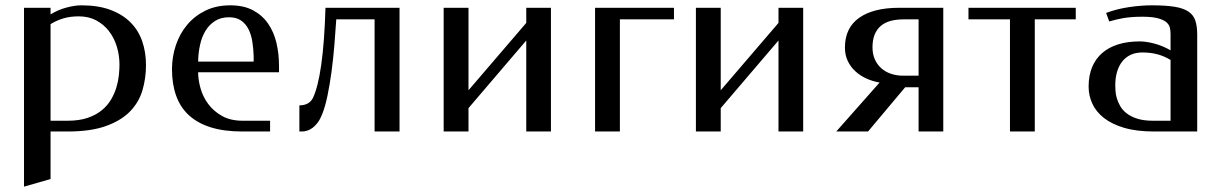

<svg xmlns="http://www.w3.org/2000/svg" viewBox="-20 -489 4552 714"><path d="M168 -435.5Q195.8 -452.6 227.1 -460.9Q258.3 -469.2 283.2 -469.2Q345.2 -469.2 390.4 -452.4Q435.5 -435.5 465.1 -406Q494.6 -376.5 508.8 -335.7Q522.9 -294.9 522.9 -247.1Q522.9 -198.7 510 -154.1Q497.1 -109.4 464.1 -75.2Q431.2 -41 374.5 -20.5Q317.9 0 231 0H168V176.8L69.3 205.1V-460H168ZM272.9 -428.2Q241.7 -428.2 216.6 -420.9Q191.4 -413.6 168 -399.4V-40H231Q274.9 -40 306.2 -50.8Q337.4 -61.5 358.9 -79.3Q380.4 -97.2 393.3 -119.4Q406.2 -141.6 413.1 -164.8Q419.9 -188 422.1 -209.7Q424.3 -231.4 424.3 -248Q424.3 -283.7 414.3 -316.2Q404.3 -348.6 385 -373.5Q365.7 -398.4 337.6 -413.3Q309.6 -428.2 272.9 -428.2Z M836.4 -469.2Q886.2 -469.2 920.7 -450.9Q955.1 -432.6 976.8 -401.4Q998.5 -370.1 1008.1 -329.3Q1017.6 -288.6 1017.6 -243.2V-220.2H716.8Q716.8 -192.9 725.6 -161.1Q734.4 -129.4 754.2 -102.5Q773.9 -75.7 805.4 -57.9Q836.9 -40 882.8 -40H984.4V0H881.3Q813 0 763.4 -15.6Q713.9 -31.2 681.9 -61Q649.9 -90.8 634.8 -133.8Q619.6 -176.8 619.6 -231.9Q619.6 -277.8 634 -320.8Q648.4 -363.8 676 -396.7Q703.6 -429.7 743.9 -449.5Q784.2 -469.2 836.4 -469.2ZM831.5 -424.8Q801.3 -424.8 779.8 -411.1Q758.3 -397.5 744.4 -374.8Q730.5 -352.1 723.9 -322Q717.3 -292 716.8 -259.8H923.3V-280.8Q922.4 -309.1 918.2 -335Q914.1 -360.8 903.8 -380.9Q893.6 -400.9 876.2 -412.8Q858.9 -424.8 831.5 -424.8Z M1093.3 0V-97.2Q1129.4 -97.2 1143.6 -124.5Q1162.6 -164.1 1174.6 -248Q1186.5 -332 1190.4 -460H1465.8V0H1373V-417H1230.5Q1227.5 -370.6 1223.4 -320.3Q1219.2 -270 1212.9 -222.7Q1206.5 -175.3 1198 -134Q1189.5 -92.8 1178.2 -64.5Q1170.9 -45.9 1161.9 -33.7Q1152.8 -21.5 1142.8 -13.9Q1132.8 -6.3 1122.6 -3.2Q1112.3 0 1103 0Z M1722.2 -153.3 1937 -403.8V-460H2028.8V0H1937V-338.4L1722.2 -86.9V0H1629.9V-460H1722.2Z M2192.9 -460H2486.3V-417H2285.2V0H2192.9Z M2660.2 -153.3 2875 -403.8V-460H2966.8V0H2875V-338.4L2660.2 -86.9V0H2567.9V-460H2660.2Z M3487.8 0H3396V-164.6H3346.2L3208 0H3089.8L3251 -182.1Q3225.1 -186.5 3201.9 -197Q3178.7 -207.5 3160.9 -223.9Q3143.1 -240.2 3132.6 -262.2Q3122.1 -284.2 3122.1 -312Q3122.1 -385.3 3174.8 -422.6Q3227.5 -460 3322.8 -460H3487.8ZM3224.6 -313Q3224.6 -288.6 3232.9 -269.3Q3241.2 -250 3256.3 -236.1Q3271.5 -222.2 3292.7 -214.8Q3314 -207.5 3339.8 -207.5H3396V-417H3339.8Q3314 -417 3292.7 -411.4Q3271.5 -405.8 3256.3 -393.3Q3241.2 -380.9 3232.9 -361.1Q3224.6 -341.3 3224.6 -313Z M3581.5 -460H3980.5V-417H3828.1V0H3735.8V-417H3581.5Z M4228 -426.8Q4204.6 -426.8 4187.3 -425.3Q4169.9 -423.8 4155.8 -421.4Q4141.6 -418.9 4129.4 -415.8Q4117.2 -412.6 4105 -409.2L4093.3 -440.9Q4134.3 -456.1 4179 -462.6Q4223.6 -469.2 4263.7 -469.2Q4314.9 -469.2 4347.9 -463.9Q4380.9 -458.5 4399.4 -446Q4418 -433.6 4425 -412.8Q4432.1 -392.1 4432.1 -360.8V0H4272Q4206.5 0 4160.4 -13.7Q4114.3 -27.3 4085 -50.5Q4055.7 -73.7 4042 -103.8Q4028.3 -133.8 4028.3 -167Q4028.3 -208 4041.3 -239.3Q4054.2 -270.5 4078.6 -291.7Q4103 -313 4138.2 -324Q4173.3 -335 4218.3 -335Q4242.7 -335 4273.7 -326.7Q4304.7 -318.4 4333 -301.8V-362.8Q4333 -374 4330.6 -385.5Q4328.1 -397 4317.9 -406Q4307.6 -415 4286.4 -420.9Q4265.1 -426.8 4228 -426.8ZM4333 -40V-266.1Q4309.6 -280.3 4284.2 -287.1Q4258.8 -293.9 4228 -293.9Q4203.6 -293.9 4184.8 -285.2Q4166 -276.4 4153.3 -260.3Q4140.6 -244.1 4134 -221.7Q4127.4 -199.2 4127.4 -171.9Q4127.4 -164.1 4128.2 -151.4Q4128.9 -138.7 4133.1 -124Q4137.2 -109.4 4145.8 -94.5Q4154.3 -79.6 4169.9 -67.4Q4185.5 -55.2 4209.5 -47.6Q4233.4 -40 4268.1 -40Z"/></svg>

Font: Federov2
Style: Regular
Weight: 400
Designer: Olexa M. Volochay | Cyreal.org
Foundry: Olexa M. Volochay | Cyreal.org
Version: Version 1.000